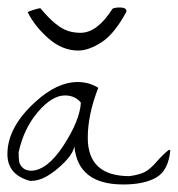

<svg xmlns="http://www.w3.org/2000/svg" viewBox="-20 -485 479 518"><path d="M245.1 -248Q216.8 -175.8 216.8 -113.3Q216.8 -9.8 329.1 -9.8Q357.4 -13.7 371.6 -21.5Q385.7 -29.3 402.3 -48.3Q418.9 -67.4 434.6 -80.1H439.5Q434.6 -25.4 401.9 -6.3Q369.1 12.7 312.5 12.7Q190.4 12.7 180.7 -89.8Q175.8 -64.5 136.2 -30.8Q96.7 2.9 65.4 2.9Q63.5 2.9 60.5 2.9Q0 -13.7 0 -69.3Q0 -141.6 75.2 -210Q133.8 -263.7 189.5 -263.7Q220.7 -263.7 245.1 -248ZM30.3 -74.2Q30.3 -58.6 31.7 -49.3Q33.2 -40 41.5 -32.2Q49.8 -24.4 65.4 -24.4Q108.4 -26.4 151.9 -93.3Q195.3 -160.2 198.2 -208Q182.6 -227.5 155.3 -227.5Q120.1 -227.5 82 -182.6Q43.9 -137.7 30.3 -74.2ZM197.3 -396.5Q242.2 -396.5 283.2 -460.9Q287.1 -464.8 304.2 -464.8Q321.3 -464.8 321.3 -454.1L320.3 -453.1V-452.1Q288.1 -392.6 253.4 -370.6Q218.8 -348.6 191.4 -348.6Q148.4 -348.6 111.3 -380.9Q74.2 -413.1 54.7 -452.1Q56.6 -454.1 70.8 -458.5Q85 -462.9 88.9 -462.9Q131.8 -411.1 164.1 -401.4Q179.7 -396.5 197.3 -396.5Z"/></svg>

Font: Dawning of a New Day
Style: Regular
Weight: 400
Designer: Kimberly Geswein
Foundry: Kimberly Geswein
Version: Version 1.002 2010